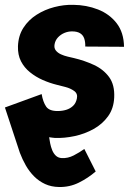

<svg xmlns="http://www.w3.org/2000/svg" viewBox="-32 -558 544 791"><path d="M284.7 -151.9Q289.1 -171.9 273.7 -183.1Q258.3 -194.3 237.1 -199.7Q215.8 -205.1 202.6 -208.5Q172.9 -215.8 144 -228.5Q115.2 -241.2 91.6 -260.3Q67.9 -279.3 54.4 -305.7Q41 -332 42 -367.2Q43.5 -411.1 64.5 -443.6Q85.4 -476.1 118.9 -497.3Q152.3 -518.6 191.9 -528.8Q231.4 -539.1 270 -538.1Q324.2 -537.6 371.6 -519Q418.9 -500.5 448.5 -462.4Q478 -424.3 479 -365.2L319.3 -366.2Q319.8 -385.7 314.9 -399.7Q310.1 -413.6 297.9 -421.1Q285.6 -428.7 264.6 -428.7Q248.5 -428.7 233.4 -422.4Q218.3 -416 207 -404.1Q195.8 -392.1 192.9 -376Q189.9 -360.4 197.8 -350.3Q205.6 -340.3 219 -334.2Q232.4 -328.1 247.1 -324.7Q261.7 -321.3 272.5 -318.8Q315.9 -308.6 355 -290.5Q394 -272.5 417.5 -240.5Q440.9 -208.5 438.5 -156.7Q436.5 -111.3 413.3 -79.1Q390.1 -46.9 353.8 -26.6Q317.4 -6.3 275.4 2.7Q233.4 11.7 194.3 10.3Q188.5 9.8 182.4 9Q176.3 8.3 170.4 7.3Q171.9 18.6 174.8 33Q177.7 47.4 183.1 60.8Q188.5 74.2 198 83.3Q207.5 92.3 222.2 93.3Q247.6 94.7 271.7 82.3Q295.9 69.8 315.4 55.7L362.3 148.4Q330.6 175.8 292.5 194.6Q254.4 213.4 210.9 212.4Q179.2 211.9 153.8 200.2Q128.4 188.5 108.6 168.7Q88.9 148.9 74.5 123.8Q60.1 98.6 49.8 71.3L-11.7 -115.2L139.6 -170.4Q145 -138.2 158 -119.1Q170.9 -100.1 206.5 -100.6Q224.1 -100.6 240.5 -105.5Q256.8 -110.4 268.8 -121.6Q280.8 -132.8 284.7 -151.9Z"/></svg>

Font: Roboto Black
Style: Italic
Weight: 900
Italic angle: -12°
Designer: Christian Robertson
Foundry: Google
Version: Version 3.0; 2020